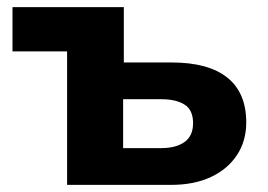

<svg xmlns="http://www.w3.org/2000/svg" viewBox="-20 -518 751 538"><path d="M168 0V-374H15V-498H327V-343H460Q564 -343 617 -300.5Q670 -258 670 -175Q670 -123 644 -83.5Q618 -44 571 -22Q524 0 460 0ZM325 -103H432Q473 -103 497 -120Q521 -137 521 -173Q521 -210 497 -225Q473 -240 432 -240H325Z"/></svg>

Font: Nunito Sans 9pt ExtraBold
Style: Regular
Weight: 800
Version: Version 3.101;gftools[0.9.27]